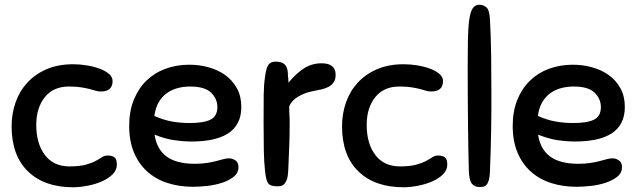

<svg xmlns="http://www.w3.org/2000/svg" viewBox="-20 -781 2690 810"><path d="M289 -510Q318 -510 347.5 -505Q377 -500 401 -491Q425 -482 440 -469Q455 -456 455 -439Q455 -395 405 -395Q393 -395 382.5 -398.5Q372 -402 358 -405.5Q344 -409 323 -412.5Q302 -416 271 -416Q205 -416 169 -371Q133 -326 133 -254Q133 -175 169.5 -127Q206 -79 273 -79Q315 -79 341 -86Q367 -93 383.5 -102Q400 -111 410.5 -118Q421 -125 434 -125Q452 -125 462.5 -117.5Q473 -110 473 -87Q473 -63 454.5 -45Q436 -27 408 -15Q380 -3 347.5 3Q315 9 288 9Q167 9 98 -58Q29 -125 29 -248Q29 -301 45.5 -348.5Q62 -396 95 -432Q128 -468 176.5 -489Q225 -510 289 -510Z M789 -184Q754 -184 715.5 -189.5Q677 -195 632 -213Q641 -152 682.5 -121Q724 -90 802 -90Q830 -90 852.5 -93.5Q875 -97 892 -101.5Q909 -106 922 -109.5Q935 -113 946 -113Q960 -113 973 -104.5Q986 -96 986 -76Q986 -51 965.5 -35Q945 -19 915.5 -9.5Q886 0 853 3.5Q820 7 795 7Q736 7 686.5 -9Q637 -25 601 -57.5Q565 -90 545 -138Q525 -186 525 -250Q525 -312 544.5 -360Q564 -408 598 -441Q632 -474 678.5 -491Q725 -508 779 -508Q821 -508 860.5 -497Q900 -486 930.5 -464Q961 -442 979.5 -408.5Q998 -375 998 -330Q998 -290 983 -262Q968 -234 940.5 -217Q913 -200 874.5 -192Q836 -184 789 -184ZM782 -416Q755 -416 730 -409.5Q705 -403 684.5 -388.5Q664 -374 650 -350.5Q636 -327 631 -292Q669 -275 705 -268.5Q741 -262 781 -262Q840 -262 868.5 -276.5Q897 -291 897 -329Q897 -364 870.5 -390Q844 -416 782 -416Z M1098 -61Q1094 -96 1093 -146Q1092 -196 1092 -267Q1092 -337 1092.5 -380Q1093 -423 1098 -456Q1103 -497 1113.5 -509Q1124 -521 1141 -521Q1153 -521 1162.5 -519Q1172 -517 1179.5 -510.5Q1187 -504 1191 -492Q1195 -480 1195 -459Q1195 -455 1196 -451Q1196 -447 1196.5 -442.5Q1197 -438 1197 -432Q1224 -466 1258.5 -490Q1293 -514 1337 -514Q1396 -514 1396 -465Q1396 -447 1388.5 -435Q1381 -423 1367.5 -415.5Q1354 -408 1336.5 -404Q1319 -400 1298 -396Q1266 -390 1238 -373.5Q1210 -357 1200 -332Q1200 -313 1200.5 -304Q1201 -295 1201.5 -289Q1202 -283 1202 -276Q1202 -269 1202 -254Q1202 -203 1200 -158.5Q1198 -114 1196 -62Q1195 -38 1190.5 -25Q1186 -12 1179.5 -5Q1173 2 1165 3.5Q1157 5 1149 5Q1121 5 1111.5 -7.5Q1102 -20 1098 -61Z M1683 -510Q1712 -510 1741.5 -505Q1771 -500 1795 -491Q1819 -482 1834 -469Q1849 -456 1849 -439Q1849 -395 1799 -395Q1787 -395 1776.5 -398.5Q1766 -402 1752 -405.5Q1738 -409 1717 -412.5Q1696 -416 1665 -416Q1599 -416 1563 -371Q1527 -326 1527 -254Q1527 -175 1563.5 -127Q1600 -79 1667 -79Q1709 -79 1735 -86Q1761 -93 1777.5 -102Q1794 -111 1804.5 -118Q1815 -125 1828 -125Q1846 -125 1856.5 -117.5Q1867 -110 1867 -87Q1867 -63 1848.5 -45Q1830 -27 1802 -15Q1774 -3 1741.5 3Q1709 9 1682 9Q1561 9 1492 -58Q1423 -125 1423 -248Q1423 -301 1439.5 -348.5Q1456 -396 1489 -432Q1522 -468 1570.5 -489Q1619 -510 1683 -510Z M1958 -58Q1957 -94 1956 -142Q1955 -190 1954.5 -246Q1954 -302 1953.5 -364Q1953 -426 1953 -491Q1953 -562 1954 -613Q1955 -664 1959.5 -697Q1964 -730 1974 -745.5Q1984 -761 2002 -761Q2019 -761 2032 -750Q2045 -739 2047 -699Q2051 -627 2052 -549.5Q2053 -472 2053 -397Q2053 -352 2053 -310.5Q2053 -269 2052 -228.5Q2051 -188 2050 -146Q2049 -104 2047 -59Q2046 -35 2042.5 -22Q2039 -9 2033 -2Q2027 5 2019.5 6.5Q2012 8 2002 8Q1984 8 1972 -4.5Q1960 -17 1958 -58Z M2407 -184Q2372 -184 2333.5 -189.5Q2295 -195 2250 -213Q2259 -152 2300.5 -121Q2342 -90 2420 -90Q2448 -90 2470.5 -93.5Q2493 -97 2510 -101.5Q2527 -106 2540 -109.5Q2553 -113 2564 -113Q2578 -113 2591 -104.5Q2604 -96 2604 -76Q2604 -51 2583.5 -35Q2563 -19 2533.5 -9.5Q2504 0 2471 3.5Q2438 7 2413 7Q2354 7 2304.5 -9Q2255 -25 2219 -57.5Q2183 -90 2163 -138Q2143 -186 2143 -250Q2143 -312 2162.5 -360Q2182 -408 2216 -441Q2250 -474 2296.5 -491Q2343 -508 2397 -508Q2439 -508 2478.5 -497Q2518 -486 2548.5 -464Q2579 -442 2597.5 -408.5Q2616 -375 2616 -330Q2616 -290 2601 -262Q2586 -234 2558.5 -217Q2531 -200 2492.5 -192Q2454 -184 2407 -184ZM2400 -416Q2373 -416 2348 -409.5Q2323 -403 2302.5 -388.5Q2282 -374 2268 -350.5Q2254 -327 2249 -292Q2287 -275 2323 -268.5Q2359 -262 2399 -262Q2458 -262 2486.5 -276.5Q2515 -291 2515 -329Q2515 -364 2488.5 -390Q2462 -416 2400 -416Z"/></svg>

Font: Sniglet
Style: Regular
Weight: 400
Designer: Haley Fiege
Foundry: Haley Fiege, Pablo Impallari, Brenda Gallo
Version: Version 2.000; ttfautohint (v0.95) -l 8 -r 50 -G 200 -x 14 -